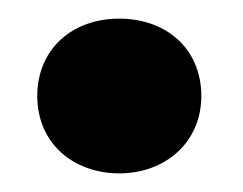

<svg xmlns="http://www.w3.org/2000/svg" viewBox="-20 -451 261 206"><path d="M20 -348C20 -297 59 -265 108 -265C157 -265 196 -298 196 -348C196 -399 158 -431 108 -431C57 -431 20 -398 20 -348Z"/></svg>

Font: Asimov Pro
Style: Blk
Weight: 900
Designer: Google
Version: Version 2.000980; 2014